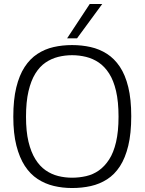

<svg xmlns="http://www.w3.org/2000/svg" viewBox="-20 -937 728 967"><path d="M343 -42Q379 -42 414 -50Q449 -58 478 -78.5Q507 -99 529.5 -133.5Q552 -168 564.5 -221.5Q577 -275 577 -349Q577 -425 564.5 -478.5Q552 -532 529.5 -567Q507 -602 477.5 -622Q448 -642 413.5 -650.5Q379 -659 343 -659Q307 -659 273 -650.5Q239 -642 209.5 -622Q180 -602 158 -566.5Q136 -531 123.5 -477.5Q111 -424 111 -349Q111 -275 123.5 -223Q136 -171 158 -135.5Q180 -100 209.5 -79.5Q239 -59 273 -50.5Q307 -42 343 -42ZM343 10Q295 10 251 -0.5Q207 -11 169.5 -35.5Q132 -60 105 -101.5Q78 -143 62.5 -204Q47 -265 47 -349Q47 -435 62 -496.5Q77 -558 104 -599.5Q131 -641 168.5 -665.5Q206 -690 250 -700Q294 -710 343 -710Q392 -710 436.5 -700Q481 -690 518.5 -666Q556 -642 583.5 -601Q611 -560 626 -498.5Q641 -437 641 -352Q641 -265 626 -203Q611 -141 584 -99.5Q557 -58 519.5 -34Q482 -10 437.5 0Q393 10 343 10ZM318 -744 432 -917H495L368 -744Z"/></svg>

Font: Georama ExtraCondensed Thin Light
Style: Regular
Weight: 300
Version: Version 1.001